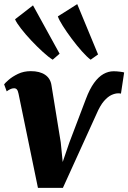

<svg xmlns="http://www.w3.org/2000/svg" viewBox="-30 -901 622 931"><path d="M386.5 -421Q404.5 -469 426 -498.8Q447.5 -528.5 471.5 -542Q495.5 -555.5 521 -555.5Q536 -555.5 553 -553.2Q570 -551 572 -549.5L556.5 -447Q554 -448 550.2 -448.2Q546.5 -448.5 543.5 -448.5Q528.5 -448.5 510.8 -440.5Q493 -432.5 474.2 -411Q455.5 -389.5 437.5 -347.5L275 10H154L60 -446Q57 -461 52 -467Q47 -473 38 -473Q28.5 -473 19 -468.2Q9.5 -463.5 2.5 -458L-10 -492Q-5.5 -498.5 12.2 -514Q30 -529.5 57.5 -542.8Q85 -556 119.5 -556Q162.5 -556 188.5 -538.5Q214.5 -521 219.5 -488L264.5 -211L274 -115.5L306 -209ZM225.5 -611.5Q206 -623.5 178.2 -648.8Q150.5 -674 122 -704.2Q93.5 -734.5 71.8 -762.5Q50 -790.5 43 -807.5L130 -875L259 -640.5ZM409.5 -611.5Q391.5 -625 367 -652.5Q342.5 -680 318 -712.8Q293.5 -745.5 275 -774.8Q256.5 -804 250.5 -821.5L344.5 -881L445.5 -637Z"/></svg>

Font: Merriweather 48pt Black
Style: Italic
Weight: 900
Italic angle: -7.8°
Version: Version 2.101